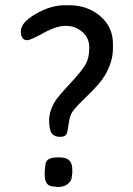

<svg xmlns="http://www.w3.org/2000/svg" viewBox="-20 -715 510 738"><path d="M414.1 -546.4V-528.3Q414.1 -477.1 382.3 -423.8Q364.3 -393.6 317.6 -348.6Q271 -303.7 259.5 -287.1Q248 -270.5 244.1 -239.5Q240.2 -208.5 235.1 -198.7Q230 -189 209.7 -189Q189.5 -189 179.2 -202.1Q168.9 -215.3 168.9 -252.4Q168.9 -289.6 193.4 -328.1Q203.6 -344.7 250 -394.5Q296.4 -444.3 309.8 -469Q323.2 -493.7 323.2 -531.7Q323.2 -569.8 295.9 -592.8Q268.6 -615.7 232.7 -615.7Q196.8 -615.7 147 -588.1Q97.2 -560.5 85 -560.5Q60.1 -560.5 60.1 -594.5Q60.1 -628.4 117.4 -661.6Q174.8 -694.8 228 -694.8H246.6Q316.4 -694.8 365.2 -653.1Q414.1 -611.3 414.1 -546.4ZM206.1 3.4H196.3Q191.9 2 187.5 2Q151.9 2 151.9 -42.5V-59.6L152.3 -61.5L153.8 -74.7Q154.3 -76.7 154.3 -78.1Q154.3 -109.9 198.7 -109.9H210.4Q257.8 -109.9 257.8 -64.9V-48.8L255.9 -35.6Q255.9 -20.5 241.5 -8.5Q227.1 3.4 206.1 3.4Z"/></svg>

Font: Averia Sans Libre Light
Style: Regular
Weight: 300
Version: Version 1.002